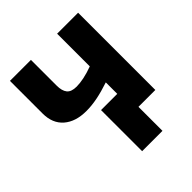

<svg xmlns="http://www.w3.org/2000/svg" viewBox="-248 -874 1255 1255"><g transform="rotate(-45 379.5 -246.0)"><path d="M682 0H526V222H338V-158H488V-264Q422 -242 368.5 -231.5Q315 -221 267 -221Q167 -221 109.5 -271Q52 -321 52 -412V-714H246V-476Q246 -428 265.5 -403.5Q285 -379 334 -379Q364 -379 403 -387Q442 -395 488 -412V-714H682Z"/></g></svg>

Font: Noto Sans Black
Style: Regular
Weight: 900
Designer: Monotype Design Team
Foundry: Monotype Imaging Inc.
Version: Version 2.007